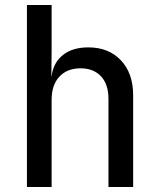

<svg xmlns="http://www.w3.org/2000/svg" viewBox="-20 -750 640 770"><path d="M88 0V-730H187V-550L186 -445H187Q194 -499 232.5 -529.5Q271 -560 334 -560Q416 -560 465 -508Q514 -456 514 -368V0H415V-353Q415 -412 385 -444Q355 -476 303 -476Q249 -476 218 -442.5Q187 -409 187 -349V0Z"/></svg>

Font: JetBrainsMono NFM Medium
Style: Regular
Weight: 500
Monospace: yes
Designer: Philipp Nurullin, Konstantin Bulenkov
Foundry: JetBrains
Version: Version 2.304; ttfautohint (v1.8.4.7-5d5b);Nerd Fonts 3.3.0